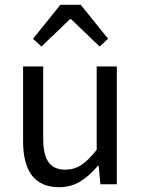

<svg xmlns="http://www.w3.org/2000/svg" viewBox="-20 -760 584 792"><path d="M224.1 12.2Q75.2 12.2 75.2 -178.2V-485.8H158.2V-189Q158.2 -121.6 180.2 -90.8Q202.1 -60.1 250 -60.1Q285.6 -60.1 314.9 -79.1Q344.2 -98.1 378.9 -142.1V-485.8H461.9V0H394L387.2 -76.2H383.8Q347.2 -32.7 309.3 -10.3Q271.5 12.2 224.1 12.2ZM150.9 -567.9 116.2 -600.1 229 -740.2H313L425.8 -600.1L391.1 -567.9L272.9 -681.2H269Z"/></svg>

Font: Source Sans Pro
Style: Regular
Weight: 400
Designer: Paul D. Hunt
Foundry: Adobe Systems Incorporated
Version: Version 3.006;hotconv 1.0.111;makeotfexe 2.5.65597